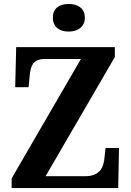

<svg xmlns="http://www.w3.org/2000/svg" viewBox="-20 -953 665 973"><path d="M328 -793C372 -793 410 -815 410 -863C410 -913 372 -933 328 -933C283 -933 248 -913 248 -863C248 -815 283 -793 328 -793ZM39 0H579L583 -203H515L510 -158C506 -108 489 -60 411 -60H211L562 -664V-714H62L57 -511H125L130 -564C134 -618 147 -654 206 -654H390L39 -49Z"/></svg>

Font: Noto Serif Georgian SemiCondensed Bold
Style: Regular
Weight: 700
Width: 4
Designer: Monotype Design Team, Akaki Razmadze
Foundry: Google LLC
Version: Version 2.003